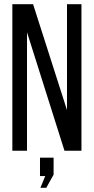

<svg xmlns="http://www.w3.org/2000/svg" viewBox="-20 -720 449 917"><path d="M109 0H39V-700H138L300 -194V-700H369V0H288L109 -566ZM196 121H171V33H236V114L201 177H173Z"/></svg>

Font: Adderley Regular
Style: Regular
Weight: 400
Designer: gorohovskiy
Version: Version 1.003 November 13, 2017